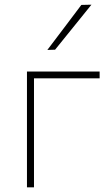

<svg xmlns="http://www.w3.org/2000/svg" viewBox="-20 -799 476 819"><path d="M95 0Q95 -56.5 95 -108.5Q95 -160.5 95 -221V-271Q95 -311.5 95 -348.2Q95 -385 95 -420.8Q95 -456.5 95 -494H405V-465Q352.5 -465 298.8 -465Q245 -465 194 -465H106L125 -489Q125 -451.5 125 -417Q125 -382.5 125 -347Q125 -311.5 125 -271V-221Q125 -160.5 125 -108.5Q125 -56.5 125 0ZM182 -586Q218.5 -634 255 -682.5Q291.5 -731 327 -778L370 -779Q344 -746.5 318 -714.5Q292 -682.5 266.5 -650.8Q241 -619 215 -587Z"/></svg>

Font: Commissioner Thin
Style: Regular
Weight: 100
Designer: Kostas Bartsokas
Foundry: Kostas Bartsokas
Version: Version 1.001;gftools[0.9.23]